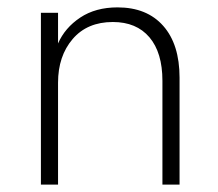

<svg xmlns="http://www.w3.org/2000/svg" viewBox="-20 -500 590 520"><path d="M90.8 -465.3H137.2V-382.3Q155.8 -424.8 197.3 -452.4Q238.8 -480 298.3 -480Q377.9 -480 422.1 -429.9Q466.3 -379.9 466.3 -289.6V0H419.9V-281.2Q419.9 -357.4 384.8 -398.9Q349.6 -440.4 285.6 -440.4Q216.3 -440.4 176.8 -394.3Q137.2 -348.1 137.2 -275.9V0H90.8Z"/></svg>

Font: Spartan MB Light
Style: Regular
Weight: 300
Designer: Matt Bailey, Mirko Velimirovic
Foundry: Matt Bailey
Version: Version 1.005